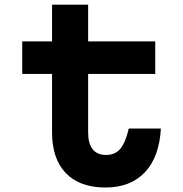

<svg xmlns="http://www.w3.org/2000/svg" viewBox="-20 -792 790 830"><path d="M361 -613.1H651.1V-472.3H361V-219.7Q361 -171.8 380.4 -147Q399.9 -122.2 438.7 -122.2Q477.8 -122.2 500.2 -148.9Q522.6 -175.6 536.6 -236.3H675.4Q668.8 -113.3 606.5 -47.4Q544.2 18.6 436 18.6Q325 18.6 265 -43.2Q205 -105 205 -219.7V-472.3H76.1V-613.1H205V-771.8H361Z"/></svg>

Font: Martian Mono sWd Rg
Style: Regular
Weight: 400
Width: 6
Monospace: yes
Designer: Roman Shamin
Foundry: Evil Martians
Version: Version 1.000